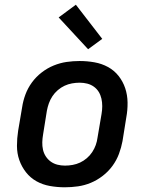

<svg xmlns="http://www.w3.org/2000/svg" viewBox="-20 -787 640 815"><path d="M255 8Q223 8 192 2.5Q161 -3 135 -17.5Q109 -32 90.5 -55.5Q72 -79 62 -107.5Q52 -136 52 -168Q52 -200 57 -232L74 -332Q78 -359 88 -386Q98 -413 115.5 -437Q133 -461 157 -479.5Q181 -498 208 -509Q235 -520 262.5 -524Q290 -528 318 -528Q350 -528 381 -522.5Q412 -517 438.5 -502.5Q465 -488 483.5 -464.5Q502 -441 511.5 -412.5Q521 -384 521.5 -352Q522 -320 516 -288L500 -188Q495 -161 485 -134Q475 -107 457.5 -83Q440 -59 416 -40.5Q392 -22 365.5 -11Q339 0 311 4Q283 8 255 8ZM256 -84Q272 -84 288.5 -87Q305 -90 320 -97Q335 -104 348.5 -115.5Q362 -127 371.5 -141.5Q381 -156 386.5 -171.5Q392 -187 394 -203L411 -303Q414 -320 414 -336.5Q414 -353 410.5 -368.5Q407 -384 399 -397Q391 -410 378.5 -419Q366 -428 350.5 -432Q335 -436 318 -436Q302 -436 285.5 -433Q269 -430 254 -423Q239 -416 225.5 -404.5Q212 -393 202.5 -378.5Q193 -364 187.5 -348.5Q182 -333 179 -317L163 -217Q160 -200 159.5 -183.5Q159 -167 162.5 -151.5Q166 -136 174.5 -123Q183 -110 195.5 -101Q208 -92 223.5 -88Q239 -84 256 -84ZM354 -578 229 -713 302 -767 414 -622Z"/></svg>

Font: Iosevka Aile Semibold
Style: Italic
Weight: 600
Italic angle: -9°
Designer: Belleve Invis
Foundry: Belleve Invis
Version: Version 31.1.0; ttfautohint (v1.8.4)